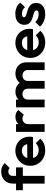

<svg xmlns="http://www.w3.org/2000/svg" viewBox="1210 -1984 785 3245"><g transform="rotate(-90 1602.5 -361.5)"><path d="M122 0V-535Q122 -593 147 -637.5Q172 -682 218 -708Q264 -734 326 -734Q373 -734 407 -718Q441 -702 468 -674L385 -590Q374 -601 361 -607Q348 -613 328 -613Q292 -613 272.5 -593.5Q253 -574 253 -538V0ZM10 -368V-483H396V-368Z M686 10Q610 10 551 -22.5Q492 -55 457.5 -112Q423 -169 423 -242Q423 -314 456.5 -370.5Q490 -427 548 -460.5Q606 -494 677 -494Q747 -494 800.5 -462.5Q854 -431 884.5 -376.5Q915 -322 915 -253Q915 -240 913.5 -226.5Q912 -213 908 -196L502 -195V-293L847 -294L794 -253Q792 -296 778.5 -325Q765 -354 739.5 -369.5Q714 -385 677 -385Q638 -385 609 -367.5Q580 -350 564.5 -318.5Q549 -287 549 -244Q549 -200 565.5 -167.5Q582 -135 613 -117.5Q644 -100 685 -100Q722 -100 752 -112.5Q782 -125 804 -150L881 -73Q846 -32 795.5 -11Q745 10 686 10Z M996 0V-483H1127V0ZM1127 -267 1076 -301Q1085 -390 1128 -441.5Q1171 -493 1252 -493Q1287 -493 1315 -481.5Q1343 -470 1366 -444L1284 -350Q1273 -362 1257.5 -368Q1242 -374 1222 -374Q1180 -374 1153.5 -347.5Q1127 -321 1127 -267Z M1411 0V-483H1542V0ZM1726 0V-285Q1726 -327 1699.5 -350.5Q1673 -374 1634 -374Q1608 -374 1587 -363.5Q1566 -353 1554 -333Q1542 -313 1542 -285L1491 -310Q1491 -366 1515.5 -407Q1540 -448 1582 -470.5Q1624 -493 1677 -493Q1727 -493 1768 -470.5Q1809 -448 1833 -407.5Q1857 -367 1857 -310V0ZM2041 0V-285Q2041 -327 2014.5 -350.5Q1988 -374 1949 -374Q1924 -374 1902.5 -363.5Q1881 -353 1869 -333Q1857 -313 1857 -285L1782 -303Q1786 -361 1813 -403.5Q1840 -446 1884 -469.5Q1928 -493 1982 -493Q2036 -493 2079 -470.5Q2122 -448 2147 -406Q2172 -364 2172 -306V0Z M2509 10Q2433 10 2374 -22.5Q2315 -55 2280.5 -112Q2246 -169 2246 -242Q2246 -314 2279.5 -370.5Q2313 -427 2371 -460.5Q2429 -494 2500 -494Q2570 -494 2623.5 -462.5Q2677 -431 2707.5 -376.5Q2738 -322 2738 -253Q2738 -240 2736.5 -226.5Q2735 -213 2731 -196L2325 -195V-293L2670 -294L2617 -253Q2615 -296 2601.5 -325Q2588 -354 2562.5 -369.5Q2537 -385 2500 -385Q2461 -385 2432 -367.5Q2403 -350 2387.5 -318.5Q2372 -287 2372 -244Q2372 -200 2388.5 -167.5Q2405 -135 2436 -117.5Q2467 -100 2508 -100Q2545 -100 2575 -112.5Q2605 -125 2627 -150L2704 -73Q2669 -32 2618.5 -11Q2568 10 2509 10Z M2985 11Q2944 11 2904.5 0Q2865 -11 2832 -30.5Q2799 -50 2775 -78L2853 -157Q2878 -129 2911 -115Q2944 -101 2984 -101Q3016 -101 3032.5 -110Q3049 -119 3049 -137Q3049 -157 3031.5 -168Q3014 -179 2986 -186.5Q2958 -194 2927.5 -203.5Q2897 -213 2869 -228.5Q2841 -244 2823.5 -271.5Q2806 -299 2806 -343Q2806 -389 2828.5 -423Q2851 -457 2893 -476Q2935 -495 2992 -495Q3052 -495 3100.5 -474Q3149 -453 3181 -411L3102 -332Q3080 -359 3052.5 -371Q3025 -383 2993 -383Q2964 -383 2948.5 -374Q2933 -365 2933 -349Q2933 -331 2950.5 -321Q2968 -311 2996 -303.5Q3024 -296 3054.5 -286.5Q3085 -277 3112.5 -260Q3140 -243 3157.5 -215Q3175 -187 3175 -143Q3175 -72 3124 -30.5Q3073 11 2985 11Z"/></g></svg>

Font: Outfit SemiBold
Style: Regular
Weight: 600
Designer: Rodrigo Fuenzalida
Foundry: fragTYPE
Version: Version 1.100;gftools[0.9.27]